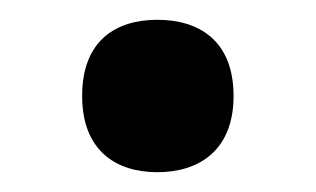

<svg xmlns="http://www.w3.org/2000/svg" viewBox="-20 -161 319 194"><path d="M63 -64C63 -9 97 13 139 13C181 13 216 -9 216 -64C216 -120 181 -141 139 -141C97 -141 63 -120 63 -64Z"/></svg>

Font: Noto Sans Arabic UI Semi
Style: Regular
Weight: 600
Designer: Nadine Chahine - Monotype Design Team
Foundry: Monotype Imaging Inc.
Version: Version 1.900